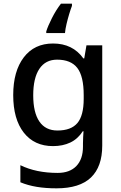

<svg xmlns="http://www.w3.org/2000/svg" viewBox="-20 -786 660 1046"><path d="M269 -549Q376 -549 434 -468H439L451 -539H537V7Q537 122 475.5 181Q414 240 288 240Q229 240 180.5 232Q132 224 91 207V114Q177 156 294 156Q360 156 396 118.5Q432 81 432 13V-5Q432 -18 433 -39Q434 -60 435 -71H431Q404 -29 363 -9.5Q322 10 269 10Q167 10 109.5 -63.5Q52 -137 52 -268Q52 -398 109.5 -473.5Q167 -549 269 -549ZM291 -461Q228 -461 194.5 -411Q161 -361 161 -267Q161 -173 194.5 -124Q228 -75 293 -75Q367 -75 401.5 -115.5Q436 -156 436 -248V-268Q436 -371 401 -416Q366 -461 291 -461ZM372 -754Q365 -736 357 -709.5Q349 -683 342.5 -655.5Q336 -628 334 -606H232V-615Q241 -644 263 -687.5Q285 -731 312 -766H372Z"/></svg>

Font: Noto Sans Ethiopic Medium
Style: Regular
Weight: 500
Designer: Monotype Design Team
Foundry: Monotype Imaging Inc.
Version: Version 2.102; ttfautohint (v1.8.4.7-5d5b)